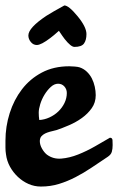

<svg xmlns="http://www.w3.org/2000/svg" viewBox="-25 -686 433 704"><path d="M229 -443Q237 -443 249 -442Q261 -441 267 -439Q282 -434 293.5 -423Q305 -412 312 -398Q319 -384 322.5 -368Q326 -352 326 -337Q326 -310 311.5 -289.5Q297 -269 275.5 -253.5Q254 -238 228.5 -227Q203 -216 182 -209Q175 -207 166 -205Q157 -203 148.5 -200Q140 -197 133 -192Q126 -187 123 -180Q121 -174 121 -169Q121 -155 129 -141Q137 -127 147 -119Q170 -102 200 -104.5Q230 -107 261.5 -119.5Q293 -132 323.5 -149.5Q354 -167 378 -181Q387 -181 387.5 -172Q388 -163 388 -154Q388 -140 385 -129.5Q382 -119 370 -111Q340 -91 311 -71.5Q282 -52 252 -36.5Q222 -21 191 -11.5Q160 -2 125 -2Q101 -2 79.5 -11.5Q58 -21 40.5 -37.5Q23 -54 11.5 -75Q0 -96 -3 -120Q-5 -132 -5 -144.5Q-5 -157 -5 -170Q-5 -222 10.5 -271Q26 -320 55.5 -358.5Q85 -397 128.5 -420Q172 -443 229 -443ZM117 -273Q117 -266 117.5 -259.5Q118 -253 119 -246Q138 -247 156.5 -255.5Q175 -264 189 -277.5Q203 -291 211.5 -308.5Q220 -326 220 -345Q220 -359 211 -369Q202 -379 188 -379Q174 -379 161 -367Q148 -355 138 -338.5Q128 -322 122.5 -304Q117 -286 117 -273ZM292 -561Q292 -539 283 -526.5Q274 -514 248 -514Q235 -514 212 -543Q205 -552 191 -573Q171 -555 160 -547Q126 -521 110 -521Q97 -521 88 -532Q79 -543 79 -556Q79 -584 145 -628Q167 -642 211 -666Q227 -666 259.5 -626.5Q292 -587 292 -561Z"/></svg>

Font: Praegefest
Style: Regular
Weight: 600
Designer: Peter Wiegel nach alter Vorlage
Foundry: Peter Wiegel
Version: Version 1.000